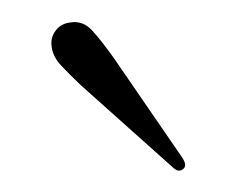

<svg xmlns="http://www.w3.org/2000/svg" viewBox="-20 -650 214 175"><path d="M84.5 -596 146 -506.5Q151 -499 147 -496Q143 -492.5 138 -497L53.5 -572.5Q43.5 -582 35.8 -590.2Q28 -598.5 27 -608Q26 -616 30.8 -622.2Q35.5 -628.5 44 -629.5Q55.5 -631.5 64 -622.2Q72.5 -613 84.5 -596Z"/></svg>

Font: Fraunces 72pt Soft Thin
Style: Regular
Weight: 100
Version: Version 1.000;[b76b70a41]